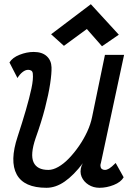

<svg xmlns="http://www.w3.org/2000/svg" viewBox="-20 -879 640 913"><path d="M63 -508 25 -582Q39 -605 73 -618.5Q107 -632 140 -632Q180 -632 202 -612Q224 -592 225 -559Q226 -531 218.5 -481Q211 -431 194 -365Q177 -299 149 -221Q123 -144 139.5 -107.5Q156 -71 210 -71Q232 -71 257.5 -85.5Q283 -100 308 -126Q333 -152 355.5 -184.5Q378 -217 394.5 -252.5Q411 -288 418 -323L479 -618H570L460 -105Q459 -102 458 -97.5Q457 -93 458 -88Q459 -79 465 -75Q471 -71 479 -71Q488 -71 499 -77.5Q510 -84 530 -104L568 -36Q555 -13 521 0.5Q487 14 453 14Q424 14 401 -0.5Q378 -15 368 -38.5Q358 -62 368 -91L374 -103Q331 -46 288 -16Q245 14 201 14Q94 14 59.5 -49.5Q25 -113 64 -230Q86 -297 103 -355.5Q120 -414 129.5 -458.5Q139 -503 136 -529Q135 -539 129 -543Q123 -547 114 -547Q101 -547 87.5 -536.5Q74 -526 63 -508ZM465 -659 393 -741 284 -661 223 -716 412 -859 545 -714Z"/></svg>

Font: Victor Mono Thin SemiBold
Style: Italic
Weight: 600
Italic angle: -12°
Monospace: yes
Version: Version 1.561;gftools[0.9.30]